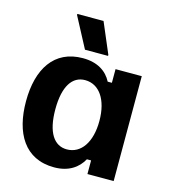

<svg xmlns="http://www.w3.org/2000/svg" viewBox="-107 -787 788 884"><g transform="rotate(15 287.5 -345.0)"><path d="M229.2 -550H339.2V-555L277.5 -700H152.5V-695ZM231.7 10C301.7 10 345 -22.5 368.3 -65H388.3V0H513.3V-500H388.3V-435H368.3C345 -480 300.8 -510 230.8 -510C94.2 -510 28.3 -405 28.3 -250.8C28.3 -100 90.8 10 231.7 10ZM266.7 -85C205.8 -85 168.3 -140 168.3 -250C168.3 -360 205.8 -415 266.7 -415C334.2 -415 378.3 -351.7 378.3 -250C378.3 -148.3 334.2 -85 266.7 -85Z"/></g></svg>

Font: Familjen Grotesk GF
Style: Bold
Weight: 700
Designer: Anders Wikstroem, Jonas Baeckman, Matilda Gysing, Kristian Moeller
Foundry: Familjen STHLM AB
Version: Version 2.000; Beta; Release 4; Build 6